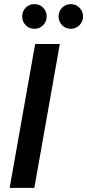

<svg xmlns="http://www.w3.org/2000/svg" viewBox="-20 -914 424 934"><path d="M27 0 151 -700H271L147 0ZM147 -774Q122 -774 105 -791.5Q88 -809 88 -834Q88 -859 105 -876.5Q122 -894 147 -894Q173 -894 190 -876.5Q207 -859 207 -834Q207 -809 190 -791.5Q173 -774 147 -774ZM324 -774Q299 -774 282 -791.5Q265 -809 265 -834Q265 -859 282 -876.5Q299 -894 324 -894Q349 -894 366.5 -876.5Q384 -859 384 -834Q384 -809 366.5 -791.5Q349 -774 324 -774Z"/></svg>

Font: DM Sans 12pt SemiBold
Style: Italic
Weight: 600
Italic angle: -10°
Version: Version 4.004;gftools[0.9.30]